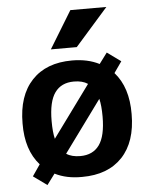

<svg xmlns="http://www.w3.org/2000/svg" viewBox="-55 -809 694 887"><g transform="rotate(-5 292.0 -365.0)"><path d="M199.2 -589.8 304.7 -762.7H471.7L319.3 -589.8ZM166 -16.6 128.9 33.2 65.4 -12.7 101.6 -65.4Q38.1 -136.7 39.1 -259.8Q39.1 -388.7 105.5 -459.5Q171.9 -530.3 292 -530.3Q364.3 -530.3 418 -502.9L455.1 -552.7L518.6 -506.8L482.4 -455.1Q545.9 -383.8 544.9 -259.8Q544.9 -130.9 478.5 -60.5Q412.1 9.8 292 9.8Q219.7 10.7 166 -16.6ZM227.5 -103.5Q252 -86.9 292 -86.9Q350.6 -86.9 380.4 -128.4Q410.2 -169.9 410.2 -259.8Q410.2 -311.5 402.3 -342.8ZM181.6 -176.8 356.4 -416Q332 -432.6 292 -432.6Q233.4 -432.6 203.6 -391.1Q173.8 -349.6 173.8 -259.8Q173.8 -208 181.6 -176.8Z"/></g></svg>

Font: Mgen+ 1c bold
Style: Bold
Weight: 700
Designer: [Source Han Sans]
Ryoko NISHIZUKA  (kana & ideographs); Paul D. Hunt (Latin, Greek & Cyrillic); Wenlong ZHANG  (bopomofo
Version: Version 1.059.20150602